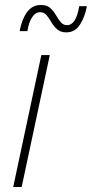

<svg xmlns="http://www.w3.org/2000/svg" viewBox="-20 -751 369 771"><path d="M246 -621Q224 -621 210 -633Q196 -645 186.5 -661.5Q177 -678 167 -690Q157 -702 141 -702Q122 -702 108.5 -681Q95 -660 90 -626H59Q67 -672 88 -701.5Q109 -731 144 -731Q168 -731 181.5 -719Q195 -707 204.5 -690.5Q214 -674 224 -662Q234 -650 249 -650Q286 -650 298 -726H329Q321 -683 301 -652Q281 -621 246 -621ZM33 0 146 -530H180L67 0Z"/></svg>

Font: Be Vietnam Pro Thin
Style: Italic
Weight: 100
Italic angle: -12°
Designer: Lam Bao, Tony Le, Vietanh Nguyen
Foundry: Yellow Type Foundry
Version: Version 1.002; ttfautohint (v1.8.3)